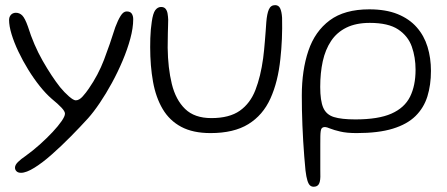

<svg xmlns="http://www.w3.org/2000/svg" viewBox="-20 -476 1701 730"><path d="M60 181Q48.5 181 42.8 175.2Q37 169.5 37 161.5Q37 151 48.5 139.8Q60 128.5 76.5 117.5Q105 97 131.8 73Q158.5 49 180 26Q201.5 3 214.2 -15.5Q227 -34 227 -44Q227 -52.5 214 -66.5Q201 -80.5 176.5 -100.5Q154.5 -119.5 131.5 -148.2Q108.5 -177 87.5 -211Q66.5 -245 50 -279.8Q33.5 -314.5 24 -345.8Q14.5 -377 14.5 -400.5Q14.5 -408.5 18 -414.8Q21.5 -421 27.2 -424.2Q33 -427.5 40 -427.5Q54.5 -427.5 64.8 -417Q75 -406.5 86 -375.5Q108 -305 142.2 -245Q176.5 -185 208.5 -144.5Q225 -124.5 242.2 -109.5Q259.5 -94.5 268 -94.5Q281 -94.5 294.2 -109.2Q307.5 -124 317.5 -139Q353.5 -191 375.5 -248.8Q397.5 -306.5 418.5 -373Q428 -398.5 438.5 -415.5Q449 -432.5 461.5 -432.5Q475.5 -432.5 481 -424Q486.5 -415.5 486.5 -403Q486.5 -370 475.5 -329.2Q464.5 -288.5 446.2 -245.2Q428 -202 405.5 -160.8Q383 -119.5 359.5 -84.8Q336 -50 315 -26.5Q285.5 6 249.8 42.2Q214 78.5 178.2 110.2Q142.5 142 111.2 161.5Q80 181 60 181Z M780.5 30Q713.5 30 669 6.2Q624.5 -17.5 598.5 -61.5Q572.5 -105.5 561.8 -165.2Q551 -225 551 -297Q551 -313.5 551.5 -330.8Q552 -348 553.5 -364.2Q555 -380.5 557 -393Q561.5 -425.5 570.5 -437.5Q579.5 -449.5 592.5 -449.5Q604 -449.5 609.8 -442.2Q615.5 -435 617.2 -424Q619 -413 619.5 -401.5Q619.5 -392.5 619 -379Q618.5 -365.5 618.2 -350.2Q618 -335 617.8 -320.2Q617.5 -305.5 617.5 -294Q618.5 -217.5 633.2 -157Q648 -96.5 683.8 -61.8Q719.5 -27 783.5 -27Q852 -27 891.8 -55Q931.5 -83 951.2 -134Q971 -185 980.5 -254.5Q982.5 -270 984.2 -286.8Q986 -303.5 987.2 -320.8Q988.5 -338 990 -356Q991.5 -374 992.5 -391.5Q995 -423.5 1002.2 -440Q1009.5 -456.5 1026 -456.5Q1039.5 -456.5 1045.2 -444.2Q1051 -432 1052.5 -408.5Q1053 -388 1052.8 -368Q1052.5 -348 1051.8 -328.2Q1051 -308.5 1049.5 -289.5Q1048 -270.5 1046 -252Q1037 -165 1008.2 -101.5Q979.5 -38 924.2 -4Q869 30 780.5 30Z M1172.5 234Q1164.5 234 1158.8 229Q1153 224 1148.8 210.5Q1144.5 197 1141.5 172Q1139 147 1136.8 118.8Q1134.5 90.5 1132.8 60.8Q1131 31 1129.8 0.8Q1128.5 -29.5 1128 -58Q1127.5 -86.5 1127.5 -113Q1127.5 -209 1152.5 -283Q1177.5 -357 1233.8 -398.8Q1290 -440.5 1384 -440.5Q1447 -440.5 1491.5 -422.5Q1536 -404.5 1564.2 -372.5Q1592.5 -340.5 1605.5 -298Q1618.5 -255.5 1618.5 -206.5Q1618.5 -153 1605 -109.5Q1591.5 -66 1559.8 -34.8Q1528 -3.5 1473.5 13.2Q1419 30 1336 30Q1298.5 30 1274 24.2Q1249.5 18.5 1235.5 12.8Q1221.5 7 1216 7Q1206.5 7 1202.5 12.8Q1198.5 18.5 1198 42Q1197.5 52 1197.8 73.8Q1198 95.5 1197.8 120.8Q1197.5 146 1197.8 167Q1198 188 1198 196.5Q1197.5 216.5 1191.5 225.2Q1185.5 234 1172.5 234ZM1331 -22Q1418.5 -22 1468.2 -44Q1518 -66 1539 -108.2Q1560 -150.5 1560 -211Q1560 -258 1545.8 -298.5Q1531.5 -339 1494 -364Q1456.5 -389 1386 -389Q1333.5 -389 1297 -371Q1260.5 -353 1238.8 -320.2Q1217 -287.5 1207.2 -243.2Q1197.5 -199 1197.5 -145.5Q1197.5 -93 1209 -66.5Q1220.5 -40 1249.5 -31Q1278.5 -22 1331 -22Z"/></svg>

Font: Gluten ExtraLight
Style: Regular
Weight: 250
Designer: Tyler Finck
Foundry: Etcetera Type Company
Version: Version 1.300